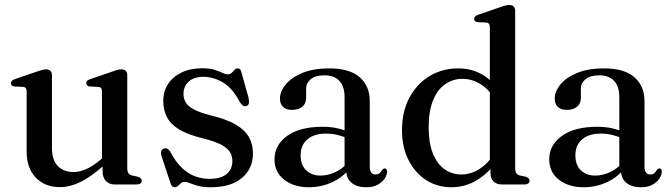

<svg xmlns="http://www.w3.org/2000/svg" viewBox="-20 -758 2762 789"><path d="M401.5 -54.5V-89.5L399 -92.5V-380Q399 -391 395.5 -395.8Q392 -400.5 383.5 -401L349.5 -402.5Q341.5 -403.5 338 -407Q334.5 -410.5 334.5 -416Q334.5 -422 338.5 -426Q342.5 -430 353 -433.5L439 -463Q453.5 -468.5 462.8 -470.8Q472 -473 479.5 -473Q491 -473 497 -466.5Q503 -460 503 -449V-65.5Q503 -52.5 508 -46Q513 -39.5 522.5 -37L545.5 -32Q554 -29.5 558.2 -25.5Q562.5 -21.5 562.5 -15.5Q562.5 -8.5 557.2 -4.2Q552 0 541 0H450.5Q428.5 0 415 -14.5Q401.5 -29 401.5 -54.5ZM89.5 -135V-380Q89.5 -391 86 -395.8Q82.5 -400.5 74 -401L39.5 -402.5Q31.5 -403.5 28.2 -407Q25 -410.5 25 -416Q25 -422 28.8 -426Q32.5 -430 43 -433.5L129 -463Q144.5 -468.5 153.5 -470.8Q162.5 -473 169 -473Q181.5 -473 187.5 -466.5Q193.5 -460 193.5 -449V-150.5Q193.5 -100 217.8 -75.5Q242 -51 282 -51Q307 -51 335.2 -63.5Q363.5 -76 395.5 -103.5L417 -121.5L435 -103.5L413.5 -84.5Q355 -31.5 311 -10.2Q267 11 227 11Q165 11 127.2 -28Q89.5 -67 89.5 -135Z M815.5 -442.5Q778 -442.5 756 -423Q734 -403.5 734 -372.5Q734 -353 743.2 -337.2Q752.5 -321.5 776 -308.8Q799.5 -296 843 -284.5Q911 -268.5 949.5 -245.5Q988 -222.5 1003.8 -193Q1019.5 -163.5 1019.5 -128Q1019.5 -65 974.2 -26.8Q929 11.5 846 11.5Q815 11.5 794.8 6Q774.5 0.5 761.5 -5Q748.5 -10.5 739 -10.5Q729 -10.5 723 -5Q717 0.5 711.5 6Q706 11.5 697.5 11.5Q691 11.5 687.5 7.8Q684 4 680.5 -6L644.5 -114Q640.5 -127 642 -135.5Q643.5 -144 652.5 -147Q661 -150.5 667.5 -147Q674 -143.5 679.5 -135Q701.5 -93 727.2 -68.5Q753 -44 781.5 -33.5Q810 -23 840.5 -23Q888 -23 911.5 -43.2Q935 -63.5 935 -96.5Q935 -116.5 925 -133Q915 -149.5 888.8 -163.5Q862.5 -177.5 813.5 -189.5Q753.5 -204 718 -225Q682.5 -246 666.8 -275.2Q651 -304.5 651 -343.5Q651 -383 670.8 -413Q690.5 -443 726.5 -460.2Q762.5 -477.5 811 -477.5Q842 -477.5 861.5 -471.2Q881 -465 893.8 -458.8Q906.5 -452.5 916 -452.5Q926 -452.5 932.2 -458.8Q938.5 -465 944 -471Q949.5 -477 957 -477Q962.5 -477 966.5 -473.2Q970.5 -469.5 972.5 -459.5L1001 -358Q1004 -344 1003 -335Q1002 -326 993 -322.5Q984.5 -319.5 978.2 -324Q972 -328.5 965 -339.5Q936 -395.5 896.5 -419Q857 -442.5 815.5 -442.5Z M1402.5 -60.5V-69.5L1396 -72V-359Q1396 -402.5 1374.8 -425.5Q1353.5 -448.5 1314 -448.5Q1276 -448.5 1257 -432.5Q1238 -416.5 1238 -395V-356Q1238 -332.5 1222.5 -319.5Q1207 -306.5 1179.5 -306.5Q1156 -306.5 1143.2 -318.8Q1130.5 -331 1130.5 -352.5Q1130.5 -382.5 1154.2 -411.2Q1178 -440 1223.2 -458.5Q1268.5 -477 1333 -477Q1417 -477 1458.2 -440.5Q1499.5 -404 1499.5 -343V-73Q1499.5 -56.5 1505.8 -48.8Q1512 -41 1523 -41Q1535 -41 1540.5 -46.8Q1546 -52.5 1549.5 -58.5Q1552 -61.5 1554.5 -63.8Q1557 -66 1561 -66Q1565.5 -66 1568 -62.5Q1570.5 -59 1570.5 -53Q1570.5 -39 1560.8 -24.2Q1551 -9.5 1532.2 1Q1513.5 11.5 1485.5 11.5Q1446.5 11.5 1424.5 -7Q1402.5 -25.5 1402.5 -60.5ZM1108 -103.5Q1108 -162 1160 -199.5Q1212 -237 1305.5 -237Q1340 -237 1367.8 -230.5Q1395.5 -224 1417 -214.5L1409.5 -189Q1389 -198 1367.2 -203.5Q1345.5 -209 1320 -209Q1270.5 -209 1243 -185.2Q1215.5 -161.5 1215.5 -120Q1215.5 -79.5 1238.2 -58Q1261 -36.5 1296.5 -36.5Q1329 -36.5 1359.5 -51.2Q1390 -66 1412 -93.5L1422 -72Q1393 -32 1347 -10.2Q1301 11.5 1249.5 11.5Q1187 11.5 1147.5 -19.8Q1108 -51 1108 -103.5Z M1995.5 -80 1993 -83.5V-644.5Q1993 -655 1989.5 -659.8Q1986 -664.5 1977.5 -665.5L1943 -667Q1935 -668 1931.8 -671.5Q1928.5 -675 1928.5 -680Q1928.5 -686.5 1932.2 -690.2Q1936 -694 1946.5 -698L2032.5 -727.5Q2047.5 -733 2056.5 -735.2Q2065.5 -737.5 2073 -737.5Q2085 -737.5 2091 -731Q2097 -724.5 2097 -713V-65.5Q2097 -52.5 2101.8 -46Q2106.5 -39.5 2116 -37L2139.5 -32Q2148 -29.5 2152 -25.5Q2156 -21.5 2156 -15.5Q2156 -8.5 2150.8 -4.2Q2145.5 0 2135 0H2042.5Q2021 0 2008.2 -12.2Q1995.5 -24.5 1995.5 -47.5ZM1632 -222Q1632 -300.5 1663 -357.8Q1694 -415 1746.2 -446Q1798.5 -477 1862.5 -477Q1921.5 -477 1967 -448.5Q2012.5 -420 2040.5 -367.5L2017 -344Q1992.5 -388 1956.8 -411Q1921 -434 1880 -434Q1841 -434 1809.5 -412.2Q1778 -390.5 1759.8 -346Q1741.5 -301.5 1741.5 -234Q1741.5 -170.5 1758.8 -127.5Q1776 -84.5 1806.5 -62.8Q1837 -41 1875.5 -41Q1915 -41 1950.5 -63.8Q1986 -86.5 2016 -132L2031.5 -108Q1993 -51 1943.2 -19.8Q1893.5 11.5 1835 11.5Q1776.5 11.5 1730.8 -18.2Q1685 -48 1658.5 -100.8Q1632 -153.5 1632 -222Z M2531.5 -60.5V-69.5L2525 -72V-359Q2525 -402.5 2503.8 -425.5Q2482.5 -448.5 2443 -448.5Q2405 -448.5 2386 -432.5Q2367 -416.5 2367 -395V-356Q2367 -332.5 2351.5 -319.5Q2336 -306.5 2308.5 -306.5Q2285 -306.5 2272.2 -318.8Q2259.5 -331 2259.5 -352.5Q2259.5 -382.5 2283.2 -411.2Q2307 -440 2352.2 -458.5Q2397.5 -477 2462 -477Q2546 -477 2587.2 -440.5Q2628.5 -404 2628.5 -343V-73Q2628.5 -56.5 2634.8 -48.8Q2641 -41 2652 -41Q2664 -41 2669.5 -46.8Q2675 -52.5 2678.5 -58.5Q2681 -61.5 2683.5 -63.8Q2686 -66 2690 -66Q2694.5 -66 2697 -62.5Q2699.5 -59 2699.5 -53Q2699.5 -39 2689.8 -24.2Q2680 -9.5 2661.2 1Q2642.5 11.5 2614.5 11.5Q2575.5 11.5 2553.5 -7Q2531.5 -25.5 2531.5 -60.5ZM2237 -103.5Q2237 -162 2289 -199.5Q2341 -237 2434.5 -237Q2469 -237 2496.8 -230.5Q2524.5 -224 2546 -214.5L2538.5 -189Q2518 -198 2496.2 -203.5Q2474.5 -209 2449 -209Q2399.5 -209 2372 -185.2Q2344.5 -161.5 2344.5 -120Q2344.5 -79.5 2367.2 -58Q2390 -36.5 2425.5 -36.5Q2458 -36.5 2488.5 -51.2Q2519 -66 2541 -93.5L2551 -72Q2522 -32 2476 -10.2Q2430 11.5 2378.5 11.5Q2316 11.5 2276.5 -19.8Q2237 -51 2237 -103.5Z"/></svg>

Font: Fraunces 28pt
Style: Regular
Weight: 400
Version: Version 1.000;[b76b70a41]